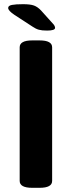

<svg xmlns="http://www.w3.org/2000/svg" viewBox="-20 -895 342 917"><path d="M134 2Q74 2 74 -31V-669Q74 -702 134 -702H169Q229 -702 229 -669V-31Q229 2 169 2ZM205 -749Q180 -749 165.5 -753Q151 -757 135 -768L49 -824Q19 -844 19 -857Q19 -868 37 -871.5Q55 -875 90 -875Q125 -875 142.5 -868.5Q160 -862 176 -845L230 -785Q238 -777 240.5 -771.5Q243 -766 243 -762Q243 -749 205 -749Z"/></svg>

Font: Asap Semi Expanded
Style: Bold
Weight: 700
Width: 6
Designer: Pablo Cosgaya
Foundry: Omnibus-Type
Version: Version 3.001; ttfautohint (v1.8.4.7-5d5b)